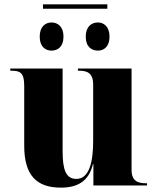

<svg xmlns="http://www.w3.org/2000/svg" viewBox="-20 -850 720 880"><path d="M177 -810H472V-830H177ZM216 -618C244 -618 271 -635 271 -682C271 -729 244 -747 216 -747C189 -747 162 -729 162 -682C162 -635 189 -618 216 -618ZM429 -618C455 -618 482 -635 482 -682C482 -729 455 -747 429 -747C400 -747 373 -729 373 -682C373 -635 400 -618 429 -618ZM259 10C334 10 387 -18 406 -98H408V0H654V-10H650C613 -10 583 -19 583 -72V-536H337V-526H341C378 -526 407 -517 407 -462V-204C407 -110 390 -30 330 -30C282 -30 267 -72 267 -157V-536H27V-526H30C73 -526 91 -517 91 -456V-182C91 -47 147 10 259 10Z"/></svg>

Font: Noto Serif Display ExtraBold
Style: Regular
Weight: 800
Designer: Monotype Design Team
Foundry: Monotype Imaging Inc.
Version: Version 2.009